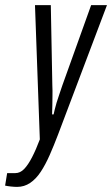

<svg xmlns="http://www.w3.org/2000/svg" viewBox="-83 -546 439 752"><path d="M-16 186Q-27 186 -40.5 184.5Q-54 183 -63 181L-55 132H-23Q-4 132 11.5 116Q27 100 42.5 70Q58 40 73 0L54 -526H116L122 -211Q123 -191 122.5 -171Q122 -151 122 -133Q122 -115 121 -98H127Q129 -106 131.5 -117.5Q134 -129 138.5 -143.5Q143 -158 149 -175.5Q155 -193 161 -211L274 -526H336L144 -18Q128 24 111.5 61.5Q95 99 76.5 127Q58 155 35 170.5Q12 186 -16 186Z"/></svg>

Font: Archivo ExtraCondensed Light
Style: Italic
Weight: 300
Width: 2
Italic angle: -10°
Designer: Hector Gatti
Foundry: Omnibus-Type
Version: Version 2.001